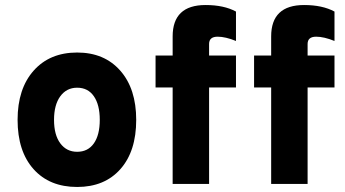

<svg xmlns="http://www.w3.org/2000/svg" viewBox="-20 -732 1372 764"><path d="M287 12Q177 12 113.5 -59Q50 -130 50 -255Q50 -379 114 -451Q178 -523 287 -523Q395 -523 458.5 -451Q522 -379 522 -255Q522 -130 459 -59Q396 12 287 12ZM287 -128Q330 -128 353.5 -161.5Q377 -195 377 -255Q377 -315 353.5 -349Q330 -383 287 -383Q245 -383 220 -349Q195 -315 195 -255Q195 -195 220 -161.5Q245 -128 287 -128Z M812 -384V0H667V-384H599V-511H667V-587Q667 -712 798 -712Q871 -712 919 -686V-569Q877 -586 846 -586Q812 -586 812 -557V-511H919V-384Z M1204 -384V0H1059V-384H991V-511H1059V-587Q1059 -712 1190 -712Q1263 -712 1311 -686V-569Q1269 -586 1238 -586Q1204 -586 1204 -557V-511H1311V-384Z"/></svg>

Font: Overpass Heavy
Style: Regular
Weight: 900
Designer: Delve Withrington, Thomas Jockin
Foundry: Delve Fonts
Version: Version 3.000;DELV;Overpass